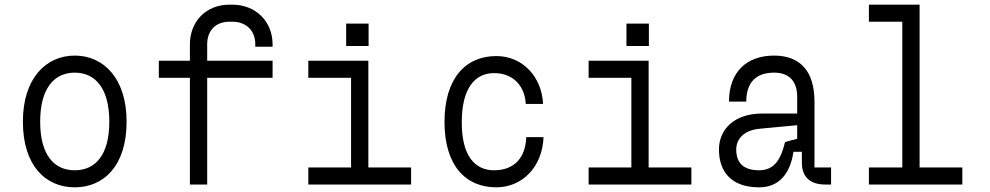

<svg xmlns="http://www.w3.org/2000/svg" viewBox="-20 -790 4240 822"><path d="M448 -269C448 -126 388 -61 300 -61C212 -61 152 -126 152 -269C152 -412 212 -479 300 -479C388 -479 448 -412 448 -269ZM78 -269C78 -79 177 12 300 12C423 12 522 -79 522 -269C522 -455 423 -552 300 -552C177 -552 78 -455 78 -269Z M1147 -530H867V-600C867 -659 903 -697 962 -697H975C1034 -697 1073 -659 1073 -600V-590H1147V-600C1147 -699 1074 -770 975 -770H962C863 -770 793 -699 793 -600V-530H660V-457H793V0H867V-457H1147Z M1300 -73V0H1740V-73H1557V-530H1300V-457H1483V-73ZM1462 -689V-593H1558V-689Z M1883 -268C1883 -83 1972 12 2105 12C2214 12 2302 -73 2307 -203H2233C2230 -114 2181 -61 2095 -61C2012 -61 1956 -125 1957 -268C1957 -410 2012 -477 2095 -477C2180 -477 2227 -419 2231 -345H2305C2300 -460 2218 -550 2105 -550C1972 -550 1883 -453 1883 -268Z M2500 -73V0H2940V-73H2757V-530H2500V-457H2683V-73ZM2662 -689V-593H2758V-689Z M3538 -73H3467V-355C3467 -486 3405 -552 3294 -552C3179 -552 3101 -484 3101 -355H3175C3175 -418 3200 -479 3294 -479C3358 -479 3393 -443 3393 -375V-304H3244C3121 -304 3058 -234 3058 -150C3058 -57 3109 12 3230 12C3315 12 3363 -46 3377 -140H3413V-93C3413 -39 3442 0 3513 0H3538ZM3230 -61C3167 -61 3132 -89 3132 -150C3132 -192 3162 -233 3234 -239L3393 -254V-196L3341 -182C3324 -112 3298 -61 3230 -61Z M3843 -697V-73H3700V0H4100V-73H3917V-770H3700V-697Z"/></svg>

Font: Fliege Mono Light
Style: Regular
Weight: 300
Version: Version 0.020;Glyphs 3.3 (3306)